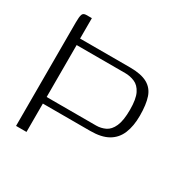

<svg xmlns="http://www.w3.org/2000/svg" viewBox="-120 -617 729 733"><g transform="rotate(30 244.5 -250.5)"><path d="M39 -456Q39 -481 42.5 -491Q46 -501 60 -501H84V-411H305Q353 -411 380.5 -396Q408 -381 418.5 -350Q429 -319 429 -270Q429 -224 415.5 -191.5Q402 -159 372.5 -142Q343 -125 294 -125H85V0H39ZM85 -383V-154H303Q324 -154 343 -163Q362 -172 373.5 -197.5Q385 -223 385 -271Q385 -318 373 -342Q361 -366 341 -374.5Q321 -383 299 -383Z"/></g></svg>

Font: Genos Thin Light
Style: Regular
Weight: 300
Version: Version 1.010